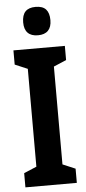

<svg xmlns="http://www.w3.org/2000/svg" viewBox="-62 -963 449 997"><g transform="rotate(-5 163.0 -464.5)"><path d="M297 0H29V-74L95 -102V-612L29 -640V-714H297V-640L231 -612V-102L297 -74ZM163 -929Q200 -929 217 -910Q234 -891 234 -854Q234 -818 216 -799.5Q198 -781 163 -781Q128 -781 110 -799.5Q92 -818 92 -854Q92 -892 109.5 -910.5Q127 -929 163 -929Z"/></g></svg>

Font: Noto Sans Khmer ExtraCondensed
Style: Bold
Weight: 700
Width: 2
Designer: Danh Hong and the Monotype Design Team
Foundry: Monotype Imaging Inc.
Version: Version 2.004